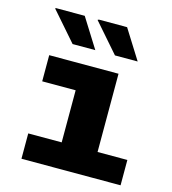

<svg xmlns="http://www.w3.org/2000/svg" viewBox="-110 -826 819 915"><g transform="rotate(15 300.0 -368.0)"><path d="M245 0V-382H80V-511H422V0ZM80 0V-125H569V0ZM383 -591 259 -733 265 -736H404L495 -591ZM174 -591 50 -733 52 -736H195L286 -591Z"/></g></svg>

Font: Chivo Mono ExtraBold
Style: Regular
Weight: 800
Monospace: yes
Designer: Hector Gatti
Foundry: Omnibus-Type
Version: Version 1.008